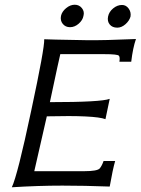

<svg xmlns="http://www.w3.org/2000/svg" viewBox="-20 -789 595 812"><path d="M555 -624Q542 -587 535 -528H485Q488 -547 483 -553Q479 -560 420 -560H235Q232 -550 191 -357Q408 -357 444 -371L426 -285Q382 -302 178 -297Q161 -220 125 -65H336Q392 -65 402 -77Q411 -88 418 -108H467Q457 -74 444 0Q337 -4 244 -4Q142 -4 30 3Q54 -47 112 -321Q169 -587 167 -623Q175 -622 347 -619Q418 -618 555 -624ZM532 -719Q527 -701 510.5 -686.5Q494 -672 476 -672Q455 -672 444 -685.5Q433 -699 437 -719Q441 -739 458.5 -753.5Q476 -768 496 -768Q513 -768 524 -753Q535 -738 532 -719ZM333 -722Q330 -704 313 -689Q296 -674 276 -674Q257 -674 245.5 -688Q234 -702 238 -722Q242 -740 259.5 -754.5Q277 -769 296 -769Q315 -769 326.5 -754.5Q338 -740 333 -722Z"/></svg>

Font: GFS Neohellenic Rg
Style: Italic
Weight: 400
Italic angle: -12°
Designer: Takis Katsoulidis and George D. Matthiopoulos
Foundry: Takis Katsoulidis and George D. Matthiopoulos
Version: Version 1.0